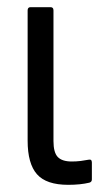

<svg xmlns="http://www.w3.org/2000/svg" viewBox="-20 -507 291 535"><path d="M170 8Q109 8 83 -21.5Q57 -51 57 -115V-478Q57 -487 65 -487H121Q129 -487 129 -478V-114Q129 -82 141 -69.5Q153 -57 180 -57Q193 -57 205 -58.5Q217 -60 227 -62Q236 -64 236 -54V-7Q236 0 229 2Q204 8 170 8Z"/></svg>

Font: Sofia Sans Cond
Style: Regular
Weight: 400
Width: 3
Designer: Botio Nikoltchev, Ani Petrova
Foundry: lettersoup
Version: Version 4.100; ttfautohint (v1.8.3)